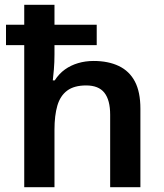

<svg xmlns="http://www.w3.org/2000/svg" viewBox="-20 -780 682 800"><path d="M207 -760V-677H383V-592H207V-553Q207 -521 204.5 -490.5Q202 -460 200 -445H208Q226 -473 250.5 -490.5Q275 -508 305.5 -517Q336 -526 370 -526Q431 -526 475 -505Q519 -484 542 -440.5Q565 -397 565 -327V0H439V-302Q439 -363 415 -393.5Q391 -424 339 -424Q289 -424 260 -402.5Q231 -381 219 -340Q207 -299 207 -239V0H81V-592H5V-677H81V-760Z"/></svg>

Font: Noto Sans Thai SemiBold
Style: Regular
Weight: 600
Version: Version 2.001